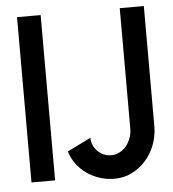

<svg xmlns="http://www.w3.org/2000/svg" viewBox="-52 -748 731 810"><g transform="rotate(-5 314.0 -342.5)"><path d="M587 -192Q587 -150 572.5 -112Q558 -74 532.5 -46Q507 -18 473.5 -1.5Q440 15 401 15Q367 15 337 5Q307 -5 282.5 -22.5Q258 -40 240.5 -64Q223 -88 214 -117L314 -166Q314 -133 338 -109Q362 -85 396 -85Q414 -85 430.5 -93.5Q447 -102 459 -116.5Q471 -131 478 -150Q485 -169 485 -190V-700H587ZM150 0H50V-700H150Z"/></g></svg>

Font: Railway
Style: Regular
Weight: 400
Version: 1.000